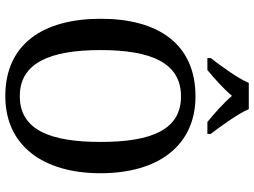

<svg xmlns="http://www.w3.org/2000/svg" viewBox="-140 -832 981 742"><g transform="rotate(90 351.0 -460.5)"><path d="M204 -784V-771H250C282 -797 322 -833 350 -866C378 -833 419 -797 451 -771H497V-784C468 -822 421 -886 401 -931H300C281 -886 233 -822 204 -784ZM351 10C543 10 649 -137 649 -358C649 -580 543 -725 352 -725C149 -725 52 -580 52 -359C52 -137 149 10 351 10ZM351 -46C223 -46 173 -162 173 -358C173 -555 223 -669 352 -669C481 -669 528 -555 528 -358C528 -162 481 -46 351 -46Z"/></g></svg>

Font: Noto Serif Armenian SemiCondensed Medium
Style: Regular
Weight: 500
Width: 4
Designer: Monotype Design Team
Foundry: Monotype Imaging Inc.
Version: Version 2.008